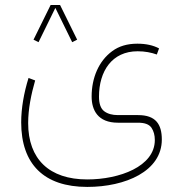

<svg xmlns="http://www.w3.org/2000/svg" viewBox="-20 -486 717 752"><path d="M215.3 -466.3H178.2L111.3 -330.6L130.9 -320.8L196.8 -455.1L262.7 -320.8L282.2 -330.6ZM321.8 246.1C471.2 246.1 613.8 184.6 613.8 60.5C613.8 0.5 589.8 -35.2 521 -35.2H441.9C419.9 -35.2 401.9 -40 388.2 -50.3C374.5 -60.5 367.7 -79.6 367.7 -107.4C367.7 -207 418.5 -285.2 519 -285.2C547.9 -285.2 572.3 -280.3 594.2 -272.5L603 -296.4C580.1 -308.6 551.8 -314.9 518.1 -314.9C478.5 -314.9 445.8 -305.2 419.4 -285.6C366.2 -246.6 338.9 -180.2 338.9 -107.9C338.9 -55.2 362.8 -5.4 441.9 -5.4H521C546.9 -5.4 564 1 573.2 14.2C582 27.3 586.4 43.5 586.4 62.5C586.4 166 447.8 216.8 321.8 216.8C172.9 216.8 90.3 137.2 90.3 -3.9C90.3 -59.1 102.1 -116.7 117.7 -170.9L91.8 -180.7C73.7 -122.6 63 -62 63 -6.8C63 156.7 151.9 246.1 321.8 246.1Z"/></svg>

Font: Vazirmatn Thin
Style: Regular
Weight: 100
Designer: Saber Rastikerdar
Foundry: Saber Rastikerdar
Version: Version 33.003